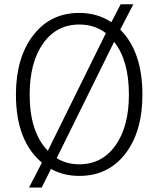

<svg xmlns="http://www.w3.org/2000/svg" viewBox="-20 -796 732 888"><path d="M53.7 -358.4Q53.7 -528.3 133.3 -632.3Q212.9 -736.3 346.7 -736.3Q429.7 -736.3 495.1 -693.4L538.1 -776.4H596.7L536.1 -659.2Q638.7 -556.6 638.7 -358.4Q638.7 -187.5 559.6 -85Q480.5 17.6 346.7 17.6Q274.4 17.6 215.8 -14.6L172.9 71.3H114.3L173.8 -43.9Q53.7 -144.5 53.7 -358.4ZM507.8 -602.5 242.2 -64.5Q287.1 -36.1 346.7 -36.1Q452.1 -36.1 514.2 -123.5Q576.2 -210.9 576.2 -358.4Q576.2 -516.6 507.8 -602.5ZM469.7 -642.6Q418 -682.6 346.7 -682.6Q241.2 -682.6 179.2 -594.7Q117.2 -506.8 117.2 -358.4Q117.2 -185.5 201.2 -98.6Z"/></svg>

Font: Gothic A1 Light
Style: Regular
Weight: 300
Version: Version 2.50